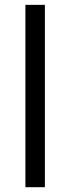

<svg xmlns="http://www.w3.org/2000/svg" viewBox="-20 -780 293 800"><path d="M167 0H85.9V-759.8H167Z"/></svg>

Font: f02034202
Style: Regular
Weight: 400
Foundry: Ascender Corporation
Version: Version 1.10